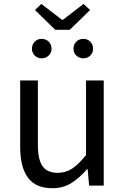

<svg xmlns="http://www.w3.org/2000/svg" viewBox="-20 -959 647 992"><path d="M250.7 13.4Q164.6 13.4 124.5 -40.9Q84.3 -95.1 84.3 -199.3V-543.4H175.7V-210.3Q175.7 -134.6 199.9 -100.3Q224.2 -66 278.3 -66Q319.9 -66 353 -88.1Q386 -110.1 424.5 -157.6V-543.4H515.9V0H440.4L432.9 -85.3H430.1Q392.1 -40.9 349.5 -13.7Q306.9 13.4 250.7 13.4ZM265.5 -804.9 160.7 -907.1 193.5 -938.7 300.6 -856.6H305L411.5 -938.7L445.3 -907.1L340.4 -804.9ZM194.9 -657.7Q173.9 -657.7 159.5 -672.1Q145.1 -686.5 145.1 -707.1Q145.1 -729.4 159.5 -743.8Q173.9 -758.2 194.9 -758.2Q217.1 -758.2 231.7 -743.8Q246.3 -729.4 246.3 -707.1Q246.3 -686.5 231.7 -672.1Q217.1 -657.7 194.9 -657.7ZM410.5 -657.7Q388.8 -657.7 374.2 -672.1Q359.7 -686.5 359.7 -707.1Q359.7 -729.4 374.2 -743.8Q388.8 -758.2 410.5 -758.2Q432.1 -758.2 446.5 -743.8Q460.9 -729.4 460.9 -707.1Q460.9 -686.5 446.5 -672.1Q432.1 -657.7 410.5 -657.7Z"/></svg>

Font: Noto Sans TC
Style: Regular
Weight: 100
Designer: Ryoko NISHIZUKA 西塚涼子 (kana, bopomofo & ideographs); Paul D. Hunt (Latin, Greek & Cyrillic); Sandoll Communications 산돌커뮤니
Foundry: Adobe
Version: Version 2.004;hotconv 1.0.118;makeotfexe 2.5.65603